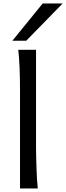

<svg xmlns="http://www.w3.org/2000/svg" viewBox="-20 -1062 373 1082"><path d="M183.1 -231.9Q183.1 -208.5 183.8 -176.8Q184.6 -145 185.8 -112.3Q187 -79.6 188.7 -49.8Q190.4 -20 192.9 0H92.8V-551.8Q92.8 -623 90.3 -680.9Q87.9 -738.8 83 -781.2H183.1ZM333 -1042.5 127.9 -832.5H49.8L220.7 -1042.5Z"/></svg>

Font: Andika New Basic
Style: Regular
Weight: 400
Designer: Victor Gaultney, Annie Olsen, Julie Remington, Don Collingsworth, Eric Hays
Foundry: SIL International
Version: Version 5.500